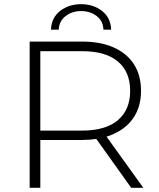

<svg xmlns="http://www.w3.org/2000/svg" viewBox="-20 -899 760 919"><path d="M122 0V-700H373Q461 -700 524 -672Q587 -644 621 -591.5Q655 -539 655 -464Q655 -391 621 -338.5Q587 -286 524 -258Q508 -250 490 -245L666 0H608L441 -234Q409 -229 373 -229H173V0ZM173 -274H373Q486 -274 544.5 -324Q603 -374 603 -464Q603 -555 544.5 -604.5Q486 -654 373 -654H173ZM224 -757Q226 -814 267.5 -846.5Q309 -879 368 -879Q427 -879 468.5 -846.5Q510 -814 512 -757H475Q474 -798 443 -822Q412 -846 368 -846Q325 -846 294 -822Q263 -798 261 -757Z"/></svg>

Font: Montserrat Z Light
Style: Regular
Weight: 300
Designer: Julieta Ulanovsky
Foundry: Julieta Ulanovsky
Version: Version 8.000